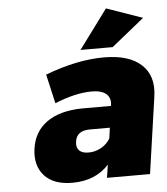

<svg xmlns="http://www.w3.org/2000/svg" viewBox="-55 -824 764 881"><g transform="rotate(-5 327.5 -383.0)"><path d="M83 -162.1Q94.2 -240.7 154.3 -283.2Q214.4 -325.7 316.9 -327.1H450.2V-329.1Q455.6 -363.3 434.3 -382.1Q413.1 -400.9 367.2 -400.9Q293.5 -400.9 196.8 -361.8L166 -496.1Q312.5 -551.8 437 -551.8Q551.8 -551.8 608.6 -499.5Q665.5 -447.3 651.9 -353L601.1 0H402.8L412.1 -60.1Q349.6 8.8 243.2 8.8Q157.2 8.8 114.7 -37.8Q72.3 -84.5 83 -162.1ZM275.9 -176.8Q272 -150.9 285.9 -137Q299.8 -123 329.1 -123Q359.9 -123 387 -138.2Q414.1 -153.3 429.2 -179.2L436 -228H344.2Q281.7 -228 275.9 -176.8ZM333 -595.2 465.8 -774.9 631.8 -716.8 481 -595.2Z"/></g></svg>

Font: Trueno ExtraBold
Style: Italic
Weight: 800
Designer: Julieta Ulanovsky
Foundry: Julieta Ulanovsky
Version: Version 3.001b | FøM Fix